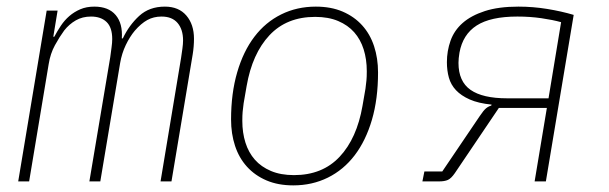

<svg xmlns="http://www.w3.org/2000/svg" viewBox="-20 -548 1840 580"><path d="M35 0 121 -516H154L141 -437H144Q153 -454 164 -470.5Q175 -487 189.5 -499.5Q204 -512 222.5 -520Q241 -528 265 -528Q308 -528 329.5 -502.5Q351 -477 348 -432H351Q370 -472 400.5 -500Q431 -528 478 -528Q520 -528 543 -501Q566 -474 566 -431Q566 -420 565 -407.5Q564 -395 562 -383L498 0H465L527 -373Q529 -387 531 -401Q533 -415 533 -426Q533 -459 516.5 -478.5Q500 -498 468 -498Q444 -498 425 -487.5Q406 -477 387 -455Q372 -437 360 -412Q348 -387 343 -358L283 0H250L313 -375Q315 -391 317 -405Q319 -419 319 -430Q319 -465 302 -481.5Q285 -498 255 -498Q229 -498 209 -486.5Q189 -475 174 -456Q160 -437 146 -411.5Q132 -386 127 -354L68 0Z M866 12Q820 12 785 -3Q750 -18 726 -44.5Q702 -71 690 -107.5Q678 -144 678 -187Q678 -266 696.5 -329.5Q715 -393 748.5 -437Q782 -481 829.5 -504.5Q877 -528 934 -528Q980 -528 1015 -513Q1050 -498 1074 -471.5Q1098 -445 1110 -408.5Q1122 -372 1122 -329Q1122 -249 1103.5 -186Q1085 -123 1051.5 -79Q1018 -35 970.5 -11.5Q923 12 866 12ZM868 -19Q954 -19 1006 -74.5Q1058 -130 1075 -228L1084 -280Q1086 -295 1087 -305.5Q1088 -316 1088 -333Q1088 -369 1078.5 -399Q1069 -429 1050 -450.5Q1031 -472 1001.5 -484.5Q972 -497 932 -497Q846 -497 794 -441.5Q742 -386 725 -288L716 -236Q714 -221 713 -210.5Q712 -200 712 -183Q712 -147 721.5 -117Q731 -87 750 -65.5Q769 -44 798.5 -31.5Q828 -19 868 -19Z M1262 -30H1316L1429 -197Q1441 -215 1448.5 -221Q1456 -227 1464 -229L1465 -232Q1425 -236 1399 -247.5Q1373 -259 1357.5 -275.5Q1342 -292 1336 -313.5Q1330 -335 1330 -360Q1330 -394 1341 -425Q1352 -456 1377.5 -478.5Q1403 -501 1444.5 -514.5Q1486 -528 1546 -528Q1590 -528 1633 -521Q1676 -514 1713 -503L1629 0H1595L1632 -222H1487L1354 -25Q1343 -9 1333 -4.5Q1323 0 1306 0H1256ZM1637 -251 1675 -481Q1650 -488 1615.5 -493Q1581 -498 1543 -498Q1462 -498 1420 -471Q1378 -444 1368 -389Q1365 -371 1365 -358Q1365 -302 1401.5 -276.5Q1438 -251 1512 -251Z"/></svg>

Font: IBM Plex Mono ExtraLight
Style: Italic
Weight: 200
Italic angle: -9°
Monospace: yes
Designer: Mike Abbink, Paul van der Laan, Pieter van Rosmalen
Foundry: Bold Monday
Version: Version 2.3